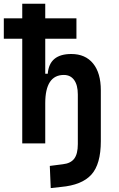

<svg xmlns="http://www.w3.org/2000/svg" viewBox="-20 -752 626 1007"><path d="M96.7 0V-548.8H0V-655.8H96.7V-732.4H217.3V-655.8H380.9V-548.8H217.3V-365.2H230.5Q238.3 -468.8 354 -468.8Q427.7 -468.8 468.3 -418.9Q508.8 -369.1 508.8 -278.3V-11.7Q508.8 109.4 459 164.1Q409.2 218.8 299.8 228.5L246.1 234.4L241.2 118.2L309.6 109.4Q350.6 105 369.4 80.1Q388.2 55.2 388.2 3.9V-256.3Q388.2 -305.7 368.9 -332.3Q349.6 -358.9 314.9 -358.9Q217.3 -358.9 217.3 -210.4V0Z"/></svg>

Font: Caskaydia Cove SemiBold
Style: Regular
Weight: 600
Monospace: yes
Designer: Aaron Bell
Foundry: Saja Typeworks
Version: Version 4.300; ttfautohint (v1.8.3)